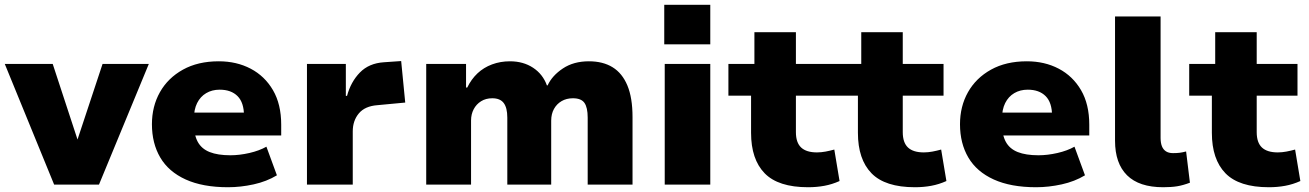

<svg xmlns="http://www.w3.org/2000/svg" viewBox="-36 -774 5490 805"><path d="M191 0 -16 -506H185L289 -189L394 -506H588L379 0Z M920 11Q814 11 742.5 -21.5Q671 -54 636 -113.5Q601 -173 601 -253Q601 -328 634.5 -387.5Q668 -447 731 -482Q794 -517 881 -517Q956 -517 1015 -486Q1074 -455 1108.5 -396Q1143 -337 1143 -251V-206H754V-302H996L987 -288Q987 -344 960 -371Q933 -398 885 -398Q853 -398 828.5 -383.5Q804 -369 790.5 -342Q777 -315 777 -276V-256Q777 -209 793 -179.5Q809 -150 843 -136.5Q877 -123 930 -123Q968 -123 1009.5 -132.5Q1051 -142 1081 -159L1125 -39Q1082 -13 1027.5 -1Q973 11 920 11Z M1251 0V-506H1414V-372H1419Q1435 -431 1473 -470Q1511 -509 1574 -513L1646 -518L1663 -344L1546 -333Q1494 -329 1468.5 -298.5Q1443 -268 1443 -223V0Z M1751 0V-506H1918V-407H1923Q1940 -442 1966 -466.5Q1992 -491 2027 -504Q2062 -517 2102 -517Q2158 -517 2199 -490Q2240 -463 2257 -416H2260Q2279 -457 2324 -487Q2369 -517 2433 -517Q2492 -517 2532.5 -492Q2573 -467 2594.5 -415.5Q2616 -364 2616 -283V0H2428V-281Q2428 -323 2414.5 -342.5Q2401 -362 2366 -362Q2339 -362 2318.5 -350Q2298 -338 2286.5 -317Q2275 -296 2275 -268V0H2091V-281Q2091 -322 2076 -342Q2061 -362 2028 -362Q2001 -362 1981 -349.5Q1961 -337 1950 -316Q1939 -295 1939 -269V0Z M2749 -588V-754H2942V-588ZM2751 0V-506H2942V0Z M3352 11Q3227 11 3170 -47.5Q3113 -106 3113 -217V-373H3018V-506H3127V-639H3301V-506H3472V-373H3301V-220Q3301 -176 3323 -155.5Q3345 -135 3389 -135Q3407 -135 3425.5 -138.5Q3444 -142 3462 -147L3484 -15Q3453 -1 3420.5 5Q3388 11 3352 11Z M3800 11Q3675 11 3618 -47.5Q3561 -106 3561 -217V-373H3466V-506H3575V-639H3749V-506H3920V-373H3749V-220Q3749 -176 3771 -155.5Q3793 -135 3837 -135Q3855 -135 3873.5 -138.5Q3892 -142 3910 -147L3932 -15Q3901 -1 3868.5 5Q3836 11 3800 11Z M4308 11Q4202 11 4130.5 -21.5Q4059 -54 4024 -113.5Q3989 -173 3989 -253Q3989 -328 4022.5 -387.5Q4056 -447 4119 -482Q4182 -517 4269 -517Q4344 -517 4403 -486Q4462 -455 4496.5 -396Q4531 -337 4531 -251V-206H4142V-302H4384L4375 -288Q4375 -344 4348 -371Q4321 -398 4273 -398Q4241 -398 4216.5 -383.5Q4192 -369 4178.5 -342Q4165 -315 4165 -276V-256Q4165 -209 4181 -179.5Q4197 -150 4231 -136.5Q4265 -123 4318 -123Q4356 -123 4397.5 -132.5Q4439 -142 4469 -159L4513 -39Q4470 -13 4415.5 -1Q4361 11 4308 11Z M4841 11Q4740 11 4689.5 -39Q4639 -89 4639 -184V-705H4830V-196Q4830 -175 4835.5 -161Q4841 -147 4852.5 -139.5Q4864 -132 4882 -132Q4898 -132 4910 -133.5Q4922 -135 4937 -139L4953 -8Q4924 3 4899.5 7Q4875 11 4841 11Z M5284 11Q5159 11 5102 -47.5Q5045 -106 5045 -217V-373H4950V-506H5059V-639H5233V-506H5404V-373H5233V-220Q5233 -176 5255 -155.5Q5277 -135 5321 -135Q5339 -135 5357.5 -138.5Q5376 -142 5394 -147L5416 -15Q5385 -1 5352.5 5Q5320 11 5284 11Z"/></svg>

Font: Nunito Sans 7pt Black
Style: Regular
Weight: 900
Designer: Vernon Adams
Foundry: Vernon Adams
Version: Version 3.101;gftools[0.9.27]